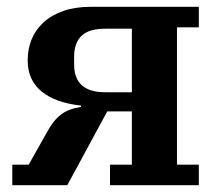

<svg xmlns="http://www.w3.org/2000/svg" viewBox="-20 -542 643 562"><path d="M16 -60H64L118 -156Q137 -191 159.5 -207.5Q182 -224 217 -229V-233Q142 -241 101.5 -274.5Q61 -308 61 -365Q61 -398 72.5 -426.5Q84 -455 107.5 -476.5Q131 -498 165.5 -510Q200 -522 245 -522H562V-462H498V-60H562V0H302V-60H366V-216H294L177 0H16ZM366 -272V-458H288Q240 -458 218.5 -437Q197 -416 197 -377V-353Q197 -272 288 -272Z"/></svg>

Font: IBM Plex Serif SmBld
Style: Regular
Weight: 600
Designer: Mike Abbink, Paul van der Laan, Pieter van Rosmalen
Foundry: Bold Monday
Version: Version 3.001